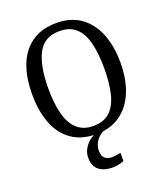

<svg xmlns="http://www.w3.org/2000/svg" viewBox="-170 -839 1029 1194"><g transform="rotate(-20 344.5 -242.5)"><path d="M344 10Q246 10 181 -36Q116 -82 84 -165Q52 -248 52 -359Q52 -470 84 -552Q116 -634 181.5 -679.5Q247 -725 345 -725Q439 -725 503.5 -679.5Q568 -634 602 -551.5Q636 -469 636 -358Q636 -247 602 -164.5Q568 -82 503 -36Q438 10 344 10ZM344 -44Q413 -44 453.5 -81.5Q494 -119 511.5 -189Q529 -259 529 -358Q529 -457 511.5 -527Q494 -597 453.5 -634Q413 -671 345 -671Q244 -671 201.5 -589Q159 -507 159 -358Q159 -259 177.5 -189Q196 -119 237 -81.5Q278 -44 344 -44ZM372 240Q312 240 278.5 213.5Q245 187 245 130Q245 99 260.5 72Q276 45 300.5 26Q325 7 354 0H408Q388 6 368 21.5Q348 37 335 60Q322 83 322 115Q322 148 340 163Q358 178 386 178Q398 178 412.5 176Q427 174 444 170V224Q434 229 421 232.5Q408 236 395 238Q382 240 372 240Z"/></g></svg>

Font: Noto Serif SemiCondensed
Style: Regular
Weight: 400
Width: 4
Designer: Monotype Design Team
Foundry: Monotype Imaging Inc.
Version: Version 2.013